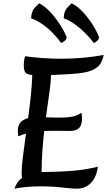

<svg xmlns="http://www.w3.org/2000/svg" viewBox="-20 -1125 650 1154"><path d="M67 9Q73 -9 83.5 -25.5Q94 -42 112 -55Q110 -70 110 -85Q110 -123 118 -185Q126 -247 136 -322Q111 -315 90 -306Q89 -312 88 -321Q87 -330 87 -336Q87 -370 102.5 -388.5Q118 -407 149 -415Q158 -480 165 -546.5Q172 -613 174 -674Q142 -677 132.5 -689.5Q123 -702 123 -732Q123 -764 131 -787Q239 -772 346 -772Q483 -772 603 -795Q595 -747 566 -722.5Q537 -698 486 -689Q453 -683 398 -679.5Q343 -676 287 -674Q286 -633 276.5 -566.5Q267 -500 256 -420Q279 -419 303 -418.5Q327 -418 344 -418Q386 -418 417.5 -424.5Q449 -431 469 -448Q473 -431 473 -413Q473 -373 455.5 -355.5Q438 -338 400 -338Q385 -338 361.5 -338.5Q338 -339 309 -339Q275 -339 246 -338Q239 -278 234.5 -215.5Q230 -153 230 -91H235Q317 -92 377 -95.5Q437 -99 482.5 -106Q528 -113 568 -123Q560 -60 526.5 -25.5Q493 9 441 9Q412 9 353.5 2Q295 -5 221 -5Q180 -5 141.5 -1.5Q103 2 67 9ZM576 -900Q574 -889 564 -879.5Q554 -870 543 -867Q525 -893 496.5 -922Q468 -951 433.5 -976.5Q399 -1002 363 -1015Q364 -1056 382.5 -1076.5Q401 -1097 411 -1105Q444 -1089 477 -1054Q510 -1019 536.5 -977Q563 -935 576 -900ZM381 -900Q379 -889 369 -879.5Q359 -870 347 -867Q329 -893 301 -922.5Q273 -952 238.5 -977Q204 -1002 167 -1015Q169 -1057 187.5 -1077Q206 -1097 216 -1105Q248 -1089 280.5 -1054.5Q313 -1020 340 -978.5Q367 -937 381 -900Z"/></svg>

Font: Merienda Medium
Style: Regular
Weight: 500
Designer: Eduardo Rodriguez Tunni
Foundry: Eduardo Rodriguez Tunni
Version: Version 2.001; ttfautohint (v1.8.4.7-5d5b)